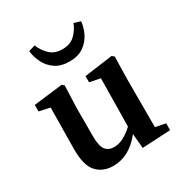

<svg xmlns="http://www.w3.org/2000/svg" viewBox="-175 -861 944 1000"><g transform="rotate(-30 297.0 -360.5)"><path d="M397 9 389 -79Q316 14 219 14Q157 14 120 -26.5Q83 -67 84 -166L87 -413L22 -427V-466L196 -487L208 -476L203 -342V-170Q203 -114 220.5 -91.5Q238 -69 272 -69Q300 -69 329.5 -84.5Q359 -100 386 -126L390 -414L326 -427V-464L496 -487L509 -476L506 -342V-53L567 -41V0ZM137 -723 176 -735Q191 -698 219 -671.5Q247 -645 293 -645Q340 -645 368 -671.5Q396 -698 410 -735L449 -723Q446 -687 428.5 -652Q411 -617 378 -594Q345 -571 293 -571Q242 -571 208.5 -594Q175 -617 158 -652Q141 -687 137 -723Z"/></g></svg>

Font: Source Serif 4 Semibold
Style: Regular
Weight: 600
Designer: Frank Grießhammer
Foundry: Adobe
Version: Version 4.005;hotconv 1.1.0;makeotfexe 2.6.0